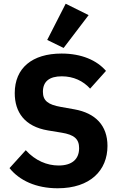

<svg xmlns="http://www.w3.org/2000/svg" viewBox="-20 -997 640 1029"><path d="M289 12C464 12 556 -84 556 -215C556 -325 491 -391 379 -411L306 -424C238 -436 210 -457 210 -505C210 -560 244 -588 311 -588C374 -588 426 -563 463 -522L548 -617C499 -674 417 -710 310 -710C152 -710 59 -632 59 -498C59 -396 112 -319 237 -298L310 -286C378 -275 404 -252 404 -203C404 -143 365 -110 294 -110C232 -110 169 -136 118 -192L31 -96C84 -30 173 12 289 12ZM455 -916 332 -977 233 -783 321 -740Z"/></svg>

Font: IBM Plex Mono
Style: Bold
Weight: 700
Monospace: yes
Designer: Mike Abbink, Paul van der Laan, Pieter van Rosmalen
Foundry: Bold Monday
Version: Version 2.004